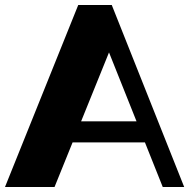

<svg xmlns="http://www.w3.org/2000/svg" viewBox="-20 -750 759 770"><path d="M0 0 293.8 -730H428.2L718.7 0H632.7L396.2 -592.3L437.5 -590L198.7 0ZM245.7 -179V-263.5H569.2V-179Z"/></svg>

Font: Savate ExtraLight
Style: Regular
Weight: 200
Designer: Max Esnée
Foundry: Plomb Type
Version: Version 2.000